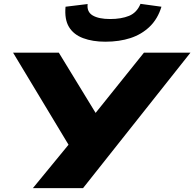

<svg xmlns="http://www.w3.org/2000/svg" viewBox="-20 -979 1011 999"><path d="M151 0 353 -246 357 -192 48 -705H286L490 -371H461L729 -705H971L412 0ZM528 -762Q462 -762 412.5 -780.5Q363 -799 339 -838.5Q315 -878 321 -944L436 -958Q431 -917 462.5 -898.5Q494 -880 553 -880Q611 -880 651.5 -896.5Q692 -913 711 -959L820 -944Q801 -881 759 -840.5Q717 -800 659 -781Q601 -762 528 -762Z"/></svg>

Font: Nunito Sans 7pt Expanded Black
Style: Italic
Weight: 900
Width: 7
Italic angle: -9°
Designer: Vernon Adams
Foundry: Vernon Adams
Version: Version 3.101;gftools[0.9.27]